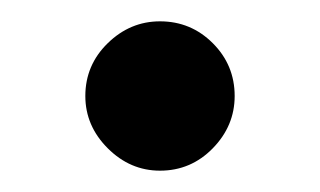

<svg xmlns="http://www.w3.org/2000/svg" viewBox="-20 -349 300 180"><path d="M60 -259Q60 -288 81 -308.5Q102 -329 130 -329Q159 -329 179.5 -308.5Q200 -288 200 -259Q200 -231 179.5 -210Q159 -189 130 -189Q102 -189 81 -210Q60 -231 60 -259Z"/></svg>

Font: Uncut Sans VF
Style: Regular
Weight: 400
Designer: Kasper Nordkvist
Foundry: Uncut Type
Version: Version 1.100;FEAKit 1.0